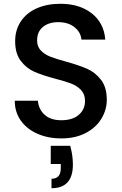

<svg xmlns="http://www.w3.org/2000/svg" viewBox="-20 -724 644 1014"><path d="M58 -192H180Q184 -147 215.5 -118Q247 -89 304 -89Q363 -89 396 -117.5Q429 -146 429 -191Q429 -226 408.5 -248Q388 -270 357.5 -282Q327 -294 273 -308Q205 -326 162.5 -344.5Q120 -363 90 -402Q60 -441 60 -506Q60 -566 90 -611Q120 -656 174 -680Q228 -704 299 -704Q400 -704 464.5 -653.5Q529 -603 536 -515H410Q407 -553 374 -580Q341 -607 287 -607Q238 -607 207 -582Q176 -557 176 -510Q176 -478 195.5 -457.5Q215 -437 245 -425Q275 -413 327 -399Q396 -380 439.5 -361Q483 -342 513.5 -302.5Q544 -263 544 -197Q544 -144 515.5 -97Q487 -50 432.5 -21.5Q378 7 304 7Q234 7 178 -17.5Q122 -42 90 -87Q58 -132 58 -192ZM351 46Q365 98 365 145Q365 270 252 270V220Q277 220 289 206Q301 192 301 163V142H248V46Z"/></svg>

Font: Poppins-Tabular Medium
Style: Regular
Weight: 500
Designer: Ninad Kale (Devanagari), Jonny Pinhorn (Latin)
Foundry: Indian Type Foundry
Version: Version 4.004